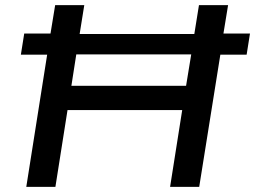

<svg xmlns="http://www.w3.org/2000/svg" viewBox="-20 -725 990 745"><path d="M82 0 163 -513H61L74 -595H176L194 -705H307L289 -593H734L752 -705H865L847 -595H950L937 -513H835L753 0H640L687 -298H242L195 0ZM257 -392H702L722 -514H276Z"/></svg>

Font: Nunito Sans 10pt SemiExpanded SemiBold
Style: Italic
Weight: 600
Width: 6
Italic angle: -9°
Designer: Vernon Adams
Foundry: Vernon Adams
Version: Version 3.101;gftools[0.9.27]